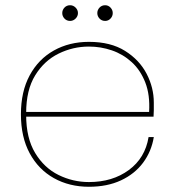

<svg xmlns="http://www.w3.org/2000/svg" viewBox="-20 -707 668 734"><path d="M70 -261V-279H550Q554 -344 535.5 -391.5Q517 -439 483.5 -469.5Q450 -500 407.5 -514.5Q365 -529 320 -529Q259 -529 204 -502Q149 -475 114.5 -419Q80 -363 80 -275V-267Q80 -179 114.5 -122Q149 -65 204 -38Q259 -11 320 -11Q410 -11 472.5 -57Q535 -103 548 -183H568Q559 -128 527 -85Q495 -42 442.5 -17.5Q390 7 320 7Q245 7 186 -26Q127 -59 93.5 -121Q60 -183 60 -270Q60 -357 93.5 -419Q127 -481 186 -514Q245 -547 320 -547Q403 -547 458 -512.5Q513 -478 540.5 -425Q568 -372 568 -315Q568 -296 568 -285.5Q568 -275 567 -261ZM248 -627Q235 -627 226.5 -636Q218 -645 218 -657Q218 -669 226.5 -678Q235 -687 248 -687Q260 -687 269 -678Q278 -669 278 -657Q278 -645 269 -636Q260 -627 248 -627ZM382 -627Q369 -627 360.5 -636Q352 -645 352 -657Q352 -669 360.5 -678Q369 -687 382 -687Q394 -687 402.5 -678Q411 -669 411 -657Q411 -645 402.5 -636Q394 -627 382 -627Z"/></svg>

Font: Poppins Variable
Style: Regular
Weight: 100
Designer: Jonny Pinhorn
Foundry: Indian Type Foundry
Version: Version 6.000